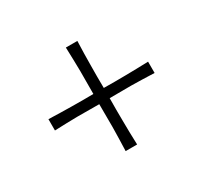

<svg xmlns="http://www.w3.org/2000/svg" viewBox="-105 -673 794 751"><g transform="rotate(-30 291.5 -297.0)"><path d="M67.1 -271.4C104.8 -272.9 139.5 -273.8 171.4 -274.3C202.9 -274.3 235.2 -274.3 268.6 -273.8C269 -238.1 269 -204.3 269 -171.4C268.6 -138.6 267.6 -102.9 266.2 -63.3H318.1C316.7 -102.9 315.7 -139 315.7 -171.9C315.2 -204.3 315.2 -238.1 315.7 -273.8C349 -274.3 381.4 -274.3 413.3 -274.3C445.2 -273.8 479.5 -272.9 517.1 -271.4V-322.4C479.5 -321 445.2 -320.5 413.3 -320C381.4 -319.5 349 -319.5 315.7 -320C315.2 -355.7 315.2 -390 315.7 -422.9C315.7 -455.7 316.7 -491.4 318.1 -531H266.2C267.6 -491.4 268.6 -455.7 269 -422.9C269 -390 269 -355.7 268.6 -320C235.2 -319.5 202.9 -319.5 171.4 -320C139.5 -320.5 104.8 -321 67.1 -322.4Z"/></g></svg>

Font: Pinar Light
Style: Regular
Weight: 300
Designer: Amin Abedi
Version: Version 2.00;September 9, 2021;FontCreator 13.0.0.2683 64-bi